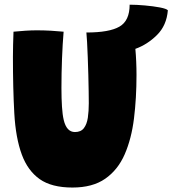

<svg xmlns="http://www.w3.org/2000/svg" viewBox="-20 -806 754 839"><path d="M296.5 13.5Q205.5 13.5 153.5 -23.2Q101.5 -60 75.5 -130Q48.5 -203 42.5 -310.8Q36.5 -418.5 36.5 -557.5Q36.5 -583 37.2 -610.5Q38 -638 39 -667.5Q65 -670 91.2 -671.8Q117.5 -673.5 141 -673.5Q171.5 -673.5 202.2 -671.8Q233 -670 258 -667.5Q253.5 -614.5 251 -550Q248.5 -485.5 248.5 -422Q248.5 -375 250.8 -340Q253 -305 258.5 -281.5Q271 -229 307.5 -229Q333.5 -229 346.5 -246Q359.5 -263 363.8 -291.5Q368 -320 368 -355Q368 -373.5 367.5 -406.2Q367 -439 366 -478.2Q365 -517.5 363.5 -555.2Q362 -593 360.5 -622.2Q359 -651.5 357.5 -664Q458 -664 502.2 -689.8Q546.5 -715.5 546.5 -785.5Q576.5 -785.5 613 -782.2Q649.5 -779 678.5 -773.5Q707.5 -768 713.5 -761Q708 -694.5 665.8 -652.8Q623.5 -611 571.5 -592.5Q574 -565.5 575.2 -536.8Q576.5 -508 576.5 -478.5Q576.5 -377.5 565.5 -288.5Q554.5 -199.5 524.8 -131.5Q495 -63.5 439.8 -25Q384.5 13.5 296.5 13.5Z"/></svg>

Font: Grandstander Black
Style: Regular
Weight: 900
Designer: Tyler Finck
Foundry: Etcetera Type Co
Version: Version 1.200; ttfautohint (v1.8.3)